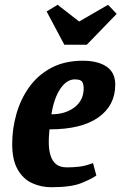

<svg xmlns="http://www.w3.org/2000/svg" viewBox="-20 -773 508 803"><path d="M194 10Q152 10 114.5 -7Q77 -24 54 -64Q31 -104 31 -171Q31 -234 48.5 -296Q66 -358 102 -408.5Q138 -459 194 -489Q250 -519 327 -519Q389 -519 425.5 -494.5Q462 -470 462 -419Q462 -332 391.5 -282Q321 -232 187 -232Q186 -217 185 -207Q184 -197 184 -177Q184 -148 191 -124Q198 -100 214.5 -86.5Q231 -73 260 -73Q286 -73 312 -76Q338 -79 369 -91L383 -39Q362 -24 319.5 -7Q277 10 194 10ZM195 -295Q254 -295 292 -324.5Q330 -354 330 -404Q330 -418 324.5 -429.5Q319 -441 293 -441Q259 -441 232.5 -402Q206 -363 195 -295ZM249 -586 175 -725 221 -753 311 -683 432 -753 468 -715 343 -586Z"/></svg>

Font: Manuale ExtraBold
Style: Italic
Weight: 800
Italic angle: -11°
Designer: Eduardo Tunni / Pablo Cosgaya
Foundry: Eduardo Tunni / Pablo Cosgaya
Version: Version 1.002